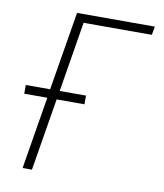

<svg xmlns="http://www.w3.org/2000/svg" viewBox="-83 -803 741 870"><g transform="rotate(10 288.0 -367.5)"><path d="M80 0H123L178 -333H306V-373H185L238 -696H552L559 -735H201L141 -373H29V-333H135Z"/></g></svg>

Font: Iosevka Sparkle XLtObl
Style: Regular
Weight: 200
Italic angle: -9°
Designer: Belleve Invis
Foundry: Belleve Invis
Version: Version 4.5.0; ttfautohint (v1.8.3)